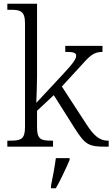

<svg xmlns="http://www.w3.org/2000/svg" viewBox="-20 -780 598 1021"><path d="M19 0H262V-32H256C199 -32 177 -38 177 -102V-191L266 -274L374 -103C433 -9 451 0 544 0H558V-32H554C510 -32 480 -57 439 -120L309 -320L398 -417C455 -480 474 -504 525 -504V-536H327V-504C367 -504 385 -501 385 -484C385 -468 374 -448 310 -380L173 -233C174 -259 177 -331 177 -374V-760H19V-728H37C89 -728 113 -721 113 -655V-105C113 -39 91 -32 33 -32H19ZM251 208V221H277C301 180 332 113 350 71V61H277C271 107 261 161 251 208Z"/></svg>

Font: Noto Serif Lao Light
Style: Regular
Weight: 300
Designer: Monotype Design Team
Foundry: Monotype Imaging Inc.
Version: Version 2.003